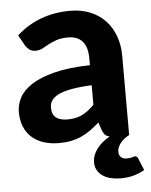

<svg xmlns="http://www.w3.org/2000/svg" viewBox="-51 -569 614 783"><g transform="rotate(-5 256.0 -177.0)"><path d="M326.5 -215.5Q276 -213 242.5 -206.8Q209 -200.5 189.2 -190.5Q169.5 -180.5 161.2 -167.8Q153 -155 153 -140Q153 -110 169.8 -97.5Q186.5 -85 216.5 -85Q251 -85 276.2 -97.2Q301.5 -109.5 326.5 -135.5ZM509.5 147.5Q492.5 158.5 467.2 165.8Q442 173 413.5 173Q362 173 335.2 152.2Q308.5 131.5 308.5 99Q308.5 72 326.8 46Q345 20 381.5 -1Q370 -3 363.5 -9.2Q357 -15.5 351.5 -28.5L340.5 -61.5Q321 -44.5 302.8 -31.5Q284.5 -18.5 265 -9.8Q245.5 -1 223.2 3.5Q201 8 173.5 8Q139.5 8 111.5 -1Q83.5 -10 63.2 -27.8Q43 -45.5 32 -72Q21 -98.5 21 -133Q21 -161.5 35.5 -190Q50 -218.5 85.2 -241.8Q120.5 -265 179.2 -280.2Q238 -295.5 326.5 -297.5V-324Q326.5 -372.5 306 -395.2Q285.5 -418 247 -418Q218.5 -418 199.5 -411.2Q180.5 -404.5 166.2 -396.8Q152 -389 139.5 -382.2Q127 -375.5 110.5 -375.5Q96 -375.5 86.2 -382.8Q76.5 -390 70 -400L45.5 -444Q91 -485 146 -505.2Q201 -525.5 265 -525.5Q311 -525.5 347.2 -510.5Q383.5 -495.5 408.8 -468.8Q434 -442 447.5 -405Q461 -368 461 -324V0Q451 5.5 442 12.2Q433 19 426.2 27.2Q419.5 35.5 415.2 44.8Q411 54 411 64.5Q411 78.5 419.2 86.5Q427.5 94.5 442.5 94.5Q451 94.5 456.5 93.8Q462 93 465.2 91.8Q468.5 90.5 471 89.8Q473.5 89 476 89Q485.5 89 489 97.5Z"/></g></svg>

Font: LatoLatin Heavy
Style: Regular
Weight: 800
Designer: Lukasz Dziedzic with Adam Twardoch and Botio Nikoltchev
Foundry: tyPoland Lukasz Dziedzic
Version: Version 2.015; 2015-08-06; http://www.latofonts.com/